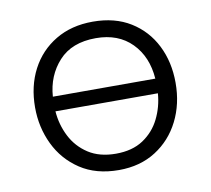

<svg xmlns="http://www.w3.org/2000/svg" viewBox="-63 -577 724 658"><g transform="rotate(-10 298.5 -248.0)"><path d="M300.5 10Q221 10 166 -26.5Q111 -63 82.5 -122.5Q54 -182 54 -251Q54 -325 84.2 -382.8Q114.5 -440.5 169.8 -473.5Q225 -506.5 299.5 -506.5Q376 -506.5 430.5 -472.8Q485 -439 514 -381.2Q543 -323.5 543 -251Q543 -177.5 513.2 -118.5Q483.5 -59.5 429 -24.8Q374.5 10 300.5 10ZM300 -449Q216 -449 170.8 -399.2Q125.5 -349.5 120.5 -277H477Q471.5 -354 424.8 -401.5Q378 -449 300 -449ZM300 -47Q357 -47 395 -72.2Q433 -97.5 453.2 -138.2Q473.5 -179 477 -226H120.5Q124 -179 144.8 -138.2Q165.5 -97.5 204.2 -72.2Q243 -47 300 -47Z"/></g></svg>

Font: Commissioner Light
Style: Regular
Weight: 300
Designer: Kostas Bartsokas
Foundry: Kostas Bartsokas
Version: Version 1.000; ttfautohint (v1.8.3)